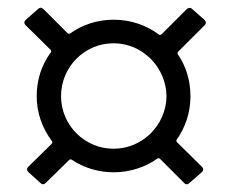

<svg xmlns="http://www.w3.org/2000/svg" viewBox="-20 -550 594 497"><path d="M473 -301C473 -342 461 -380 440 -410C439 -412 440 -415 441 -416L510 -485C514 -489 514 -494 509 -499L477 -527C473 -531 467 -530 463 -526L398 -461C397 -460 394 -459 392 -460C359 -485 318 -499 274 -499C232 -499 193 -486 161 -463C159 -462 156 -463 155 -464L93 -526C91 -528 88 -530 85 -530C83 -530 81 -529 79 -527L47 -499C44 -496 43 -494 43 -491C43 -489 44 -487 46 -485L111 -421C112 -420 113 -417 112 -415C88 -383 75 -344 75 -301C75 -257 90 -217 115 -184C116 -182 115 -179 114 -178L53 -118C49 -114 49 -109 54 -104L85 -76C89 -72 94 -72 99 -77L159 -136C160 -137 163 -138 165 -137C196 -116 234 -104 274 -104C316 -104 356 -117 388 -140C390 -141 393 -140 394 -139L456 -77C459 -74 461 -73 464 -73C466 -73 468 -74 470 -76L502 -104C505 -107 506 -109 506 -112C506 -114 505 -116 503 -118L438 -182C437 -183 436 -186 437 -188C460 -220 473 -259 473 -301ZM138 -301C138 -377 199 -438 274 -438C349 -438 410 -376 411 -301C410 -226 349 -165 274 -165C199 -165 138 -226 138 -301Z"/></svg>

Font: Barlow Semi Condensed
Style: Regular
Weight: 400
Width: 4
Designer: Jeremy Tribby
Foundry: Tribby Type
Version: Version 1.422;hotconv 1.0.109;makeotfexe 2.5.65596